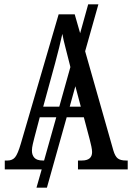

<svg xmlns="http://www.w3.org/2000/svg" viewBox="-20 -780 608 884"><path d="M2 0V-41H15Q37 -41 49.5 -56Q62 -71 76 -119L250 -714H324L349 -627L386 -760H433L372 -544L502 -87Q510 -60 522.5 -50.5Q535 -41 560 -41H568V0H339V-41H357Q404 -41 404 -80Q404 -90 400.5 -106.5Q397 -123 393 -138L366 -240H287L196 84H148L172 0ZM179 -289H253L304 -471L302 -480Q291 -525 281.5 -560.5Q272 -596 267 -624Q261 -596 252.5 -561.5Q244 -527 234 -490ZM352 -289 327 -383 301 -289ZM177 -41H183L239 -240H163L138 -145Q135 -133 131 -116.5Q127 -100 127 -86Q127 -66 138.5 -53.5Q150 -41 177 -41Z"/></svg>

Font: Noto Serif ExtraCondensed
Style: Regular
Weight: 400
Width: 2
Designer: Monotype Design Team
Foundry: Monotype Imaging Inc.
Version: Version 2.015